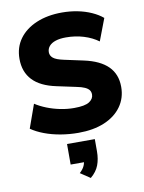

<svg xmlns="http://www.w3.org/2000/svg" viewBox="-106 -788 862 1150"><g transform="rotate(-10 325.5 -213.0)"><path d="M326 11Q271 11 218 2Q165 -7 120 -24Q75 -41 42 -64L93 -207Q124 -187 162 -172Q200 -157 242 -148.5Q284 -140 326 -140Q392 -140 418.5 -157.5Q445 -175 445 -201Q445 -217 437 -228Q429 -239 410.5 -247.5Q392 -256 361 -262L244 -287Q148 -307 101 -357Q54 -407 54 -486Q54 -556 91.5 -607.5Q129 -659 196.5 -687.5Q264 -716 352 -716Q401 -716 446.5 -707Q492 -698 531 -680.5Q570 -663 597 -640L546 -506Q508 -534 457.5 -549.5Q407 -565 350 -565Q313 -565 287 -556.5Q261 -548 247.5 -532Q234 -516 234 -495Q234 -474 251.5 -459.5Q269 -445 316 -435L432 -410Q529 -389 577 -341Q625 -293 625 -216Q625 -148 588 -96.5Q551 -45 484 -17Q417 11 326 11ZM351 290 291 250Q312 231 320.5 211.5Q329 192 329 170L364 190H246V65H415V140Q415 186 401 223Q387 260 351 290Z"/></g></svg>

Font: Nunito Sans 12pt Black
Style: Regular
Weight: 900
Designer: Vernon Adams
Foundry: Vernon Adams
Version: Version 3.101;gftools[0.9.27]